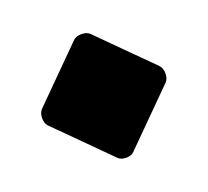

<svg xmlns="http://www.w3.org/2000/svg" viewBox="-89 -661 739 683"><g transform="rotate(-20 280.5 -320.0)"><path d="M57.6 -289.1Q46.9 -299.8 46.9 -320.3Q46.9 -339.8 57.6 -351.6Q105.5 -399.4 153.3 -447.3Q201.2 -495.1 249 -543Q259.8 -553.7 280.3 -553.7Q300.8 -553.7 311.5 -543Q359.4 -495.1 407.2 -447.3Q455.1 -399.4 502.9 -351.6Q513.7 -339.8 513.7 -320.3Q513.7 -299.8 502.9 -289.1Q455.1 -241.2 407.2 -193.4Q359.4 -145.5 311.5 -97.7Q300.8 -85.9 280.3 -85.9Q259.8 -85.9 249 -97.7Q201.2 -145.5 153.3 -193.4Q105.5 -241.2 57.6 -289.1Z"/></g></svg>

Font: Passbolt
Style: Regular
Weight: 400
Version: Version 1.0